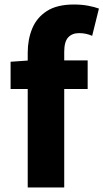

<svg xmlns="http://www.w3.org/2000/svg" viewBox="-20 -832 459 852"><path d="M103 0V-598Q103 -657 123 -705.5Q143 -754 188 -783Q233 -812 308 -812Q343 -812 371.5 -806.5Q400 -801 419 -794L389 -673Q362 -685 331 -685Q300 -685 282.5 -666Q265 -647 265 -602V0ZM27 -437V-558L113 -564H369V-437Z"/></svg>

Font: Noto Sans JP ExtraBold
Style: Regular
Weight: 800
Designer: Ryoko NISHIZUKA  (kana, bopomofo & ideographs); Paul D. Hunt (Latin, Greek & Cyrillic); Sandoll Communications , Soo-you
Foundry: Adobe
Version: Version 2.004-H2;hotconv 1.0.118;makeotfexe 2.5.65603